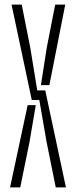

<svg xmlns="http://www.w3.org/2000/svg" viewBox="-20 -820 332 840"><path d="M30.5 -800H75L112.5 -611L143 -424.5H178L268.5 0H224L184 -198L152 -382.5H119ZM159 -447.5 184.5 -611 221.5 -800H265.5L196 -447.5ZM24 0 101 -360H136.5L109 -198L68.5 0Z"/></svg>

Font: Big Shoulders Stencil Display Light
Style: Regular
Weight: 300
Designer: Patric King
Foundry: XO Type Co
Version: Version 1.000